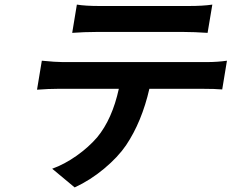

<svg xmlns="http://www.w3.org/2000/svg" viewBox="-20 -753 1007 835"><path d="M161.9 -489Q222.3 -483 252.8 -483H878.9Q925.8 -483 967 -489L946.4 -364Q914.8 -366.8 859.7 -366.8H629.6Q596.9 -223.7 528.1 -121.1Q492.9 -69.6 432.7 -19.4Q372.5 30.9 304.7 62.1L207 -19.2Q260.3 -38.4 312.9 -75.5Q365.4 -112.6 402.7 -155.9Q468 -235.1 496.8 -366.8H233.7Q191.1 -366.8 141 -362.9ZM294 -610.1 314.3 -733Q350.9 -726.9 414.4 -726.9H799.4Q863.6 -726.9 903.4 -733L882.8 -610.1Q822.8 -614 780.5 -614H396.7Q348 -614 294 -610.1Z"/></svg>

Font: Karasuma Gothic
Style: Bold Italic
Weight: 700
Italic angle: 9.39998°
Designer: Rasmus Andersson / Ryoko Nishizuka
Foundry: Genbu
Version: Version 1.00